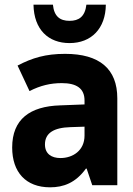

<svg xmlns="http://www.w3.org/2000/svg" viewBox="-20 -791 570 820"><path d="M277 -607C370 -607 431 -669 432 -771H349C343 -720 317 -702 277 -702C236 -702 211 -721 206 -771H123C125 -664 187 -607 277 -607ZM194 9C251 9 303 -10 347 -71H350L374 0H481V-371C481 -497 405 -561 258 -561C175 -561 118 -544 55 -511L106 -402C153 -426 196 -436 244 -436C306 -436 341 -414 341 -362V-345L237 -341C108 -337 32 -282 32 -161C32 -56 90 9 194 9ZM238 -116C200 -116 172 -134 172 -174C172 -223 210 -246 281 -248L341 -250V-212C341 -148 291 -116 238 -116Z"/></svg>

Font: Noto Sans Mono Condensed ExtraBold
Style: Regular
Weight: 800
Width: 3
Designer: Monotype Design Team
Foundry: Monotype Imaging Inc.
Version: Version 2.014